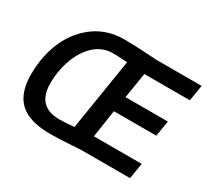

<svg xmlns="http://www.w3.org/2000/svg" viewBox="-142 -931 1253 1162"><g transform="rotate(30 484.0 -350.0)"><path d="M872 0H532Q494 2 458.5 4.5Q423 7 389.5 8.5Q356 10 320 10Q221 10 159 -18Q97 -46 68 -103Q39 -160 39 -244Q39 -314 52 -375Q65 -436 89 -488Q113 -540 147.5 -581Q182 -622 224 -651Q266 -680 316 -695Q366 -710 421 -710Q454 -710 483.5 -709Q513 -708 541 -706.5Q569 -705 595.5 -703.5Q622 -702 648 -700H968L950 -589H632L603 -411H899L881 -302H585L556 -110H890ZM426 -100 506 -599Q499 -599 489.5 -599.5Q480 -600 468.5 -600.5Q457 -601 445 -602Q433 -603 422.5 -603Q412 -603 404 -603Q361 -603 324.5 -585Q288 -567 259 -534Q230 -501 209.5 -457Q189 -413 178 -361.5Q167 -310 167 -255Q167 -203 184 -167Q201 -131 235.5 -112.5Q270 -94 322 -94Q351 -94 376 -96Q401 -98 426 -100Z"/></g></svg>

Font: Georama ExtraCondensed Thin SemiBold
Style: Italic
Weight: 600
Italic angle: -9°
Version: Version 1.001